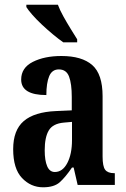

<svg xmlns="http://www.w3.org/2000/svg" viewBox="-20 -786 534 816"><path d="M163 10Q111 10 73.5 -29.5Q36 -69 36 -152Q36 -233 81 -271.5Q126 -310 218 -314L285 -317V-374Q285 -430 273.5 -460.5Q262 -491 230 -491Q201 -491 189 -462Q177 -433 177 -382Q70 -382 70 -448Q70 -498 119.5 -523Q169 -548 241 -548Q328 -548 372 -509.5Q416 -471 416 -377V-121Q416 -79 427 -64.5Q438 -50 465 -50H468V0H310L293 -74H286Q258 -33 234 -11.5Q210 10 163 10ZM213 -55Q246 -55 266 -93Q286 -131 286 -191V-268L252 -265Q205 -261 187.5 -232Q170 -203 170 -147Q170 -104 180.5 -79.5Q191 -55 213 -55ZM249 -606Q229 -620 205.5 -639.5Q182 -659 158.5 -681Q135 -703 117.5 -723Q100 -743 92 -756V-766H226Q234 -744 249 -717Q264 -690 280 -664Q296 -638 308 -619V-606Z"/></svg>

Font: Noto Serif Hebrew ExtraCondensed
Style: Bold
Weight: 700
Width: 2
Designer: Monotype Design Team
Foundry: Monotype Imaging Inc.
Version: Version 2.004; ttfautohint (v1.8.4.7-5d5b)